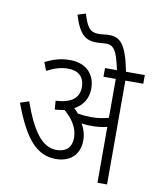

<svg xmlns="http://www.w3.org/2000/svg" viewBox="-96 -970 859 1045"><g transform="rotate(10 333.5 -448.0)"><path d="M399 -214C399 -248 389 -277 374 -303C391 -300 411 -299 428 -299C458 -299 486 -301 515 -309V0H568V-574H667V-622H563C534 -772 498 -803 439 -803C418 -803 399 -799 381 -799C331 -799 316 -823 293 -896L249 -882C282 -772 321 -751 378 -751C396 -751 412 -754 430 -754C476 -754 492 -720 513 -622H447V-574H515V-359C483 -350 454 -346 420 -346C396 -346 370 -348 345 -352C337 -361 329 -370 320 -378C367 -403 393 -445 393 -498C393 -579 341 -632 252 -632C198 -632 157 -617 116 -597L134 -551C174 -572 209 -584 251 -584C306 -584 341 -555 341 -498C341 -439 303 -405 213 -400L217 -352C236 -353 254 -356 270 -359C314 -321 347 -275 347 -219C347 -161 312 -137 264 -137C183 -137 127 -218 72 -372L24 -356C96 -161 166 -88 269 -88C340 -88 399 -127 399 -214Z"/></g></svg>

Font: Noto Sans SemiCondensed Light
Style: Regular
Weight: 300
Width: 4
Designer: Monotype Design Team
Foundry: Monotype Imaging Inc.
Version: Version 2.013